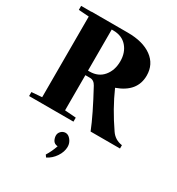

<svg xmlns="http://www.w3.org/2000/svg" viewBox="-218 -800 1127 1221"><g transform="rotate(30 345.5 -189.0)"><path d="M17.6 0V-29.3L93.3 -35.2V-627.4L17.6 -632.8V-662.1H93.3V-663.1H359.4Q471.2 -663.1 535.9 -616Q600.6 -568.8 600.6 -486.3Q600.6 -367.2 464.8 -318.8Q518.6 -196.3 602.1 -75.2Q631.8 -31.7 685.1 -24.4V0H469.2Q430.2 -98.6 340.8 -263.2Q324.2 -293.9 295.4 -293.9H261.2V-35.6L343.3 -29.3V0ZM261.2 -628.9V-327.1H272.5Q336.4 -327.1 373 -370.8Q409.7 -414.6 409.7 -481Q409.7 -545.4 373.3 -587.2Q336.9 -628.9 272.5 -628.9ZM306.6 284.7 295.4 269Q318.8 231.9 334.5 186Q321.8 185.5 312.5 179.7Q303.2 173.8 298.8 164.8Q294.4 155.8 292.5 147.7Q290.5 139.6 290.5 131.8Q290.5 113.3 304.2 99.9Q317.9 86.4 336.9 86.4Q357.4 86.4 374.5 108.2Q391.6 129.9 391.6 157.2Q391.6 194.3 367.2 230.7Q342.8 267.1 306.6 284.7Z"/></g></svg>

Font: Elstob Grade
Style: Regular
Weight: 400
Designer: Peter S. Baker
Version: Version 1.015